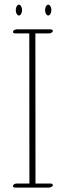

<svg xmlns="http://www.w3.org/2000/svg" viewBox="-20 -804 295 832"><path d="M48.3 -760.3C48.3 -747.6 54.7 -736.8 62 -736.8C69.3 -736.8 75.7 -747.6 75.7 -760.3C75.7 -772.9 69.3 -783.7 62 -783.7C54.7 -783.7 48.3 -772.9 48.3 -760.3ZM175.3 -760.3C175.3 -747.6 181.6 -736.8 189 -736.8C196.3 -736.8 202.6 -747.6 202.6 -760.3C202.6 -772.9 196.3 -783.7 189 -783.7C181.6 -783.7 175.3 -772.9 175.3 -760.3ZM209 -2C209 -5.9 204.6 -8.8 198.7 -8.8H133.8L133.3 -659.2H192.4C199.2 -659.2 209 -663.6 209 -669.9C209 -673.8 204.6 -676.8 198.7 -676.8H52.2C45.4 -676.8 36.1 -672.4 36.1 -665.5C36.1 -661.6 40 -659.2 45.9 -659.2H106.9L107.4 -8.8H52.2C45.4 -8.8 36.1 -4.4 36.1 2.4C36.1 6.3 40 8.8 45.9 8.8H192.4C199.2 8.8 209 4.4 209 -2Z"/></svg>

Font: WireWyrm
Style: Light
Weight: 200
Version: Version 001.000